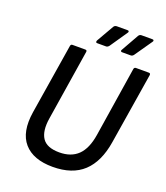

<svg xmlns="http://www.w3.org/2000/svg" viewBox="-152 -938 912 1053"><g transform="rotate(20 304.0 -411.5)"><path d="M279 11Q165 11 111 -51Q57 -113 76 -234L142 -645Q144 -655 153 -655H228Q239 -655 237 -644L172 -232Q160 -156 186.5 -116Q213 -76 286 -76Q355 -76 395 -115Q435 -154 448 -236L512 -645Q514 -655 524 -655H599Q609 -655 608 -644L541 -228Q522 -109 457.5 -49Q393 11 279 11ZM277 -710Q271 -710 270 -714Q269 -718 271 -723L329 -824Q335 -834 347 -834H411Q416 -834 417.5 -830Q419 -826 415 -821L346 -720Q338 -710 329 -710ZM421 -710Q417 -710 415 -714Q413 -718 417 -723L474 -824Q480 -834 491 -834H555Q561 -834 562.5 -830Q564 -826 560 -821L490 -720Q483 -710 473 -710Z"/></g></svg>

Font: Sofia Sans Semi Condensed SemiBold
Style: Italic
Weight: 600
Italic angle: -9°
Version: Version 4.100